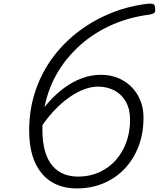

<svg xmlns="http://www.w3.org/2000/svg" viewBox="-20 -1034 888 1073"><path d="M409 19Q329 19 269.5 -16.5Q210 -52 176.5 -124.5Q143 -197 143 -306Q143 -417 175 -517Q207 -617 266.5 -701Q326 -785 408.5 -850Q491 -915 591 -957Q691 -999 804 -1013Q827 -1015 836.5 -1011Q846 -1007 847 -988Q850 -967 841 -961Q832 -955 813 -952Q706 -938 614.5 -899Q523 -860 449.5 -800Q376 -740 323.5 -663Q271 -586 244 -497Q217 -408 217 -311Q217 -238 232 -187.5Q247 -137 274.5 -106Q302 -75 338 -61Q374 -47 417 -47Q481 -47 535 -71.5Q589 -96 627 -139Q665 -182 686 -239.5Q707 -297 707 -364Q707 -423 684 -464.5Q661 -506 621 -527.5Q581 -549 532 -550Q491 -550 452 -535.5Q413 -521 376 -496Q339 -471 307 -440.5Q275 -410 249 -377.5Q223 -345 205 -317L185 -373Q216 -423 255 -466.5Q294 -510 340.5 -544Q387 -578 438.5 -597Q490 -616 544 -616Q596 -616 639 -598.5Q682 -581 714 -549Q746 -517 764 -473.5Q782 -430 782 -377Q782 -288 754 -215.5Q726 -143 676 -90.5Q626 -38 558 -9.5Q490 19 409 19Z"/></svg>

Font: Playwrite US Trad Light
Style: Regular
Weight: 300
Designer: Veronika Burian, José Scaglione
Foundry: TypeTogether
Version: Version 1.003